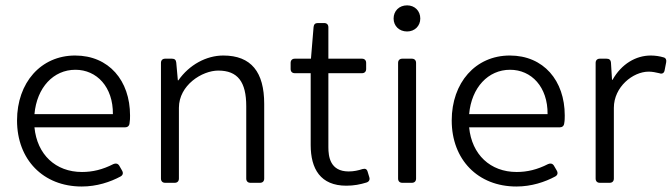

<svg xmlns="http://www.w3.org/2000/svg" viewBox="-20 -676 2484 710"><path d="M460.9 -249C460.9 -377.9 382.8 -470.7 257.8 -470.7C130.9 -470.7 43 -370.1 43 -230.5C43 -85.9 139.6 13.7 282.2 13.7C337.9 13.7 387.7 -2.9 425.8 -23.4C434.6 -28.3 436.5 -36.1 431.6 -44.9L420.9 -63.5C416 -71.3 408.2 -73.2 399.4 -69.3C359.4 -48.8 322.3 -40 283.2 -40C185.5 -40 117.2 -104.5 107.4 -205.1H442.4C451.2 -205.1 458 -210 459 -219.7C460.9 -230.5 460.9 -240.2 460.9 -249ZM397.5 -253.9H107.4C116.2 -352.5 177.7 -418 258.8 -418C337.9 -418 398.4 -354.5 397.5 -253.9Z M805.7 -470.7C743.2 -470.7 679.7 -436.5 639.6 -378.9H637.7L631.8 -444.3C630.9 -454.1 626 -459 616.2 -459H590.8C581.1 -459 575.2 -453.1 575.2 -443.4V-15.6C575.2 -5.9 581.1 0 590.8 0H626C635.7 0 641.6 -5.9 641.6 -15.6V-277.3C641.6 -361.3 727.5 -415 787.1 -415C859.4 -415 890.6 -373 890.6 -283.2V-15.6C890.6 -5.9 896.5 0 906.2 0H941.4C951.2 0 957 -5.9 957 -15.6V-292C957 -409.2 909.2 -470.7 805.7 -470.7Z M1320.3 -50.8C1305.7 -45.9 1288.1 -42 1269.5 -42C1200.2 -42 1194.3 -97.7 1194.3 -131.8V-405.3H1318.4C1328.1 -405.3 1334 -411.1 1334 -420.9V-443.4C1334 -453.1 1328.1 -459 1318.4 -459H1194.3V-575.2C1194.3 -585 1188.5 -590.8 1178.7 -590.8H1155.3C1145.5 -590.8 1140.6 -585.9 1139.6 -576.2L1129.9 -459H1070.3C1060.5 -459 1054.7 -453.1 1054.7 -443.4V-420.9C1054.7 -411.1 1060.5 -405.3 1070.3 -405.3H1128.9V-139.6C1128.9 -51.8 1165 10.7 1260.7 10.7C1289.1 10.7 1312.5 5.9 1335 -1C1344.7 -3.9 1348.6 -11.7 1345.7 -20.5L1339.8 -40C1336.9 -50.8 1331.1 -53.7 1320.3 -50.8Z M1485.4 -559.6C1513.7 -559.6 1534.2 -580.1 1534.2 -607.4C1534.2 -635.7 1513.7 -656.2 1485.4 -656.2C1456.1 -656.2 1435.5 -635.7 1435.5 -607.4C1435.5 -580.1 1456.1 -559.6 1485.4 -559.6ZM1452.1 -443.4V-15.6C1452.1 -5.9 1458 0 1467.8 0H1502.9C1512.7 0 1518.6 -5.9 1518.6 -15.6V-443.4C1518.6 -453.1 1512.7 -459 1502.9 -459H1467.8C1458 -459 1452.1 -453.1 1452.1 -443.4Z M2068.4 -249C2068.4 -377.9 1990.2 -470.7 1865.2 -470.7C1738.3 -470.7 1650.4 -370.1 1650.4 -230.5C1650.4 -85.9 1747.1 13.7 1889.6 13.7C1945.3 13.7 1995.1 -2.9 2033.2 -23.4C2042 -28.3 2043.9 -36.1 2039.1 -44.9L2028.3 -63.5C2023.4 -71.3 2015.6 -73.2 2006.8 -69.3C1966.8 -48.8 1929.7 -40 1890.6 -40C1793 -40 1724.6 -104.5 1714.8 -205.1H2049.8C2058.6 -205.1 2065.4 -210 2066.4 -219.7C2068.4 -230.5 2068.4 -240.2 2068.4 -249ZM2004.9 -253.9H1714.8C1723.6 -352.5 1785.2 -418 1866.2 -418C1945.3 -418 2005.9 -354.5 2004.9 -253.9Z M2386.7 -470.7C2331.1 -470.7 2278.3 -439.5 2245.1 -380.9H2243.2L2239.3 -444.3C2238.3 -455.1 2232.4 -459 2222.7 -459H2198.2C2188.5 -459 2182.6 -453.1 2182.6 -443.4V-15.6C2182.6 -5.9 2188.5 0 2198.2 0H2234.4C2244.1 0 2250 -5.9 2250 -15.6V-277.3C2250 -354.5 2320.3 -411.1 2378.9 -411.1C2391.6 -411.1 2406.2 -408.2 2418 -405.3C2427.7 -401.4 2435.5 -405.3 2437.5 -415L2443.4 -445.3C2445.3 -454.1 2442.4 -461.9 2433.6 -463.9C2420.9 -467.8 2403.3 -470.7 2386.7 -470.7Z"/></svg>

Font: Ed Sans Neue Light
Style: Regular
Weight: 300
Designer: Stephen Hutchings
Version: Version 1.004;PS 001.004;hotconv 1.0.88;makeotf.lib2.5.64775